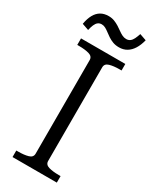

<svg xmlns="http://www.w3.org/2000/svg" viewBox="-224 -939 801 995"><g transform="rotate(30 176.0 -441.5)"><path d="M139 -75V-635Q139 -657 115 -664Q91 -671 54 -671H44V-710H309V-671H298Q262 -671 238 -664Q214 -657 214 -635V-75Q214 -53 238 -46Q262 -39 298 -39H309V0H44V-39H54Q91 -39 115 -46Q139 -53 139 -75ZM237 -768Q216 -768 200 -774Q184 -780 170.5 -789Q157 -798 146 -806.5Q135 -815 124 -821Q113 -827 101 -827Q88 -827 79 -820Q70 -813 64 -799Q58 -785 54 -766L14 -780Q20 -814 32.5 -836.5Q45 -859 64.5 -870.5Q84 -882 111 -882Q130 -882 145.5 -876Q161 -870 174.5 -861.5Q188 -853 199.5 -844.5Q211 -836 223 -830Q235 -824 248 -824Q261 -824 270.5 -831Q280 -838 286.5 -851.5Q293 -865 299 -883L339 -869Q331 -837 317 -814.5Q303 -792 283 -780Q263 -768 237 -768Z"/></g></svg>

Font: Roboto Serif 36pt Light
Style: Regular
Weight: 300
Designer: Greg Gazdowicz
Foundry: Commercial Type
Version: Version 1.008